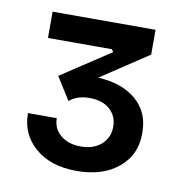

<svg xmlns="http://www.w3.org/2000/svg" viewBox="-56 -875 492 518"><g transform="rotate(10 190.0 -616.0)"><path d="M30 -541H109Q109 -513 130 -495Q151 -477 186 -477Q221 -477 242 -496Q263 -515 263 -544Q263 -574 242.5 -592Q222 -610 187 -610Q153 -610 132 -592L93 -654L228 -743L223 -750H48V-822H330V-754L200 -668Q265 -665 304 -632Q343 -599 343 -544V-538Q343 -481 300 -445.5Q257 -410 186 -410Q115 -410 72.5 -446.5Q30 -483 30 -541Z"/></g></svg>

Font: Cazoo Sans
Style: Regular
Weight: 400
Designer: Jonathan Barnbrook, Julián Moncada
Foundry: Barnbrook Fonts
Version: Version 2.000;Glyphs 3.3 (3337)